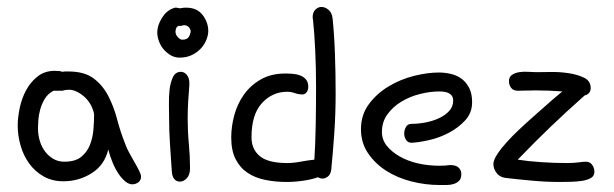

<svg xmlns="http://www.w3.org/2000/svg" viewBox="-20 -525 1774 555"><path d="M160.2 -262.7H134.8Q118.2 -253.9 109.4 -239.3Q100.6 -224.6 96.2 -208.5Q91.8 -192.4 90.8 -177.7Q89.8 -163.1 89.8 -154.3Q89.8 -134.8 95.2 -117.2Q100.6 -99.6 110.8 -86.4Q121.1 -73.2 134.8 -65.4Q148.4 -57.6 166 -57.6Q197.3 -57.6 214.4 -71.3Q231.4 -85 239.7 -105.5Q248 -126 250 -149.9Q252 -173.8 252 -194.3Q250 -207 243.2 -220.2Q236.3 -233.4 226.1 -243.2Q215.8 -252.9 203.6 -259.3Q191.4 -265.6 178.7 -265.6Q168.9 -265.6 160.2 -262.7ZM293 -92.8Q282.2 -47.9 245.1 -24.4Q208 -1 163.1 -1Q130.9 -1 106 -15.1Q81.1 -29.3 64.5 -52.2Q47.9 -75.2 39.6 -104Q31.2 -132.8 31.2 -162.1Q31.2 -185.5 37.1 -213.4Q43 -241.2 55.7 -264.6Q68.4 -288.1 88.9 -304.2Q109.4 -320.3 138.7 -320.3Q154.3 -320.3 160.2 -317.4Q165 -318.4 168.9 -318.4Q172.9 -318.4 177.7 -318.4Q223.6 -318.4 250 -298.8Q276.4 -279.3 292.5 -248.5Q308.6 -217.8 318.4 -180.7Q328.1 -143.6 341.8 -109.4Q345.7 -97.7 353.5 -83.5Q361.3 -69.3 369.1 -55.7Q377 -42 382.3 -31.2Q387.7 -20.5 387.7 -14.6Q387.7 -3.9 379.9 2Q372.1 7.8 362.3 7.8Q352.5 7.8 342.3 -0.5Q332 -8.8 322.8 -22.5Q313.5 -36.1 305.7 -54.7Q297.9 -73.2 293 -92.8Z M527.3 -278.3Q525.4 -255.9 523.9 -231.4Q522.5 -207 522.5 -181.6Q522.5 -145.5 525.9 -109.4Q529.3 -73.2 529.3 -39.1Q529.3 -19.5 520 -9.8Q510.7 0 500 0Q490.2 0 483.9 -7.3Q477.5 -14.6 476.6 -30.3Q473.6 -74.2 471.2 -110.8Q468.8 -147.5 468.8 -184.6Q468.8 -199.2 468.3 -222.2Q467.8 -245.1 470.2 -266.1Q472.7 -287.1 480 -302.2Q487.3 -317.4 502.9 -317.4Q512.7 -317.4 520 -308.6Q527.3 -299.8 527.3 -285.2ZM480.5 -501Q484.4 -502.9 487.3 -502.9Q491.2 -502.9 494.6 -502Q498 -501 500 -501Q504.9 -502 508.8 -502.4Q512.7 -502.9 517.6 -502.9Q549.8 -502.9 565.9 -481.4Q582 -460 582 -435.5Q582 -423.8 576.7 -410.2Q571.3 -396.5 561 -385.3Q550.8 -374 535.2 -366.2Q519.5 -358.4 499 -358.4Q485.4 -358.4 473.6 -365.2Q461.9 -372.1 453.1 -382.3Q444.3 -392.6 439.5 -405.8Q434.6 -418.9 434.6 -431.6Q434.6 -451.2 447.8 -472.7Q460.9 -494.1 480.5 -501ZM503.9 -450.2H496.1Q491.2 -448.2 489.3 -443.4Q487.3 -438.5 487.3 -433.6Q487.3 -424.8 494.1 -417.5Q501 -410.2 506.8 -410.2Q521.5 -410.2 526.4 -419.4Q531.2 -428.7 531.2 -436.5Q526.4 -452.1 511.7 -452.1Q509.8 -452.1 503.9 -450.2Z M884.8 -467.8Q883.8 -470.7 883.8 -475.6Q883.8 -489.3 891.6 -497.1Q899.4 -504.9 909.2 -504.9Q919.9 -504.9 929.7 -496.6Q939.5 -488.3 941.4 -471.7Q946.3 -424.8 948.2 -369.1Q950.2 -313.5 950.2 -254.9Q950.2 -196.3 946.3 -140.1Q942.4 -84 937.5 -34.2Q935.5 -20.5 927.7 -14.6Q919.9 -8.8 912.1 -8.8Q906.2 -8.8 898.4 -12.7Q883.8 -6.8 858.4 -2.9Q833 1 808.6 1Q776.4 1 747.1 -4.9Q717.8 -10.7 695.8 -25.4Q673.8 -40 661.1 -64.9Q648.4 -89.8 648.4 -127.9Q648.4 -159.2 657.2 -191.9Q666 -224.6 685.1 -251.5Q704.1 -278.3 733.9 -295.4Q763.7 -312.5 804.7 -312.5Q815.4 -312.5 827.1 -311.5Q838.9 -310.5 848.6 -306.6Q858.4 -302.7 864.7 -294.9Q871.1 -287.1 871.1 -274.4Q871.1 -264.6 866.2 -258.3Q861.3 -252 854.5 -252Q842.8 -252 832 -255.9Q821.3 -259.8 810.5 -259.8Q767.6 -259.8 737.3 -227.1Q707 -194.3 707 -127.9Q707 -93.8 731 -73.7Q754.9 -53.7 810.5 -53.7Q828.1 -53.7 848.6 -57.6Q869.1 -61.5 888.7 -63.5Q891.6 -107.4 892.6 -163.1Q893.6 -218.8 893.6 -274.4Q893.6 -330.1 891.1 -380.9Q888.7 -431.6 884.8 -467.8Z M1281.2 -47.9Q1297.9 -47.9 1305.7 -40.5Q1313.5 -33.2 1313.5 -21.5Q1313.5 -8.8 1307.1 -2.4Q1300.8 3.9 1291.5 6.8Q1282.2 9.8 1271 9.8Q1259.8 9.8 1251 9.8Q1210 9.8 1169.4 -0.5Q1128.9 -10.7 1096.7 -31.2Q1064.5 -51.8 1043.9 -82Q1023.4 -112.3 1023.4 -151.4Q1023.4 -193.4 1046.4 -224.1Q1069.3 -254.9 1103.5 -275.4Q1137.7 -295.9 1176.8 -305.7Q1215.8 -315.4 1249 -315.4Q1265.6 -315.4 1282.7 -311.5Q1299.8 -307.6 1313.5 -297.9Q1327.1 -288.1 1335.9 -271.5Q1344.7 -254.9 1344.7 -229.5Q1344.7 -199.2 1325.2 -177.7Q1305.7 -156.2 1278.3 -141.6Q1251 -127 1220.7 -120.1Q1190.4 -113.3 1169.9 -112.3Q1159.2 -112.3 1153.8 -120.6Q1148.4 -128.9 1148.4 -139.6Q1148.4 -148.4 1153.3 -157.7Q1158.2 -167 1169.9 -167Q1188.5 -167 1209.5 -170.9Q1230.5 -174.8 1248.5 -183.1Q1266.6 -191.4 1278.3 -204.1Q1290 -216.8 1290 -234.4Q1290 -260.7 1250 -260.7Q1223.6 -260.7 1194.3 -253.4Q1165 -246.1 1140.6 -231.4Q1116.2 -216.8 1100.1 -194.8Q1084 -172.9 1084 -143.6Q1084 -121.1 1098.1 -103.5Q1112.3 -85.9 1135.3 -72.8Q1158.2 -59.6 1188 -52.7Q1217.8 -45.9 1250 -45.9Q1257.8 -45.9 1265.6 -46.4Q1273.4 -46.9 1281.2 -47.9Z M1476.6 -63.5Q1507.8 -58.6 1545.4 -56.2Q1583 -53.7 1619.1 -53.7Q1638.7 -53.7 1652.8 -55.7Q1667 -57.6 1673.8 -57.6Q1685.5 -57.6 1691.9 -48.3Q1698.2 -39.1 1698.2 -28.3Q1698.2 -16.6 1688.5 -10.7Q1678.7 -4.9 1663.6 -2.4Q1648.4 0 1630.9 0.5Q1613.3 1 1597.7 1Q1558.6 1 1516.6 -2.9Q1474.6 -6.8 1441.4 -10.7Q1424.8 -12.7 1415.5 -24.9Q1406.2 -37.1 1406.2 -50.8Q1406.2 -62.5 1418 -80.1Q1429.7 -97.7 1445.8 -115.2Q1461.9 -132.8 1479 -148.9Q1496.1 -165 1505.9 -173.8Q1528.3 -193.4 1552.7 -215.3Q1577.1 -237.3 1605.5 -260.7Q1567.4 -263.7 1528.3 -263.7Q1512.7 -263.7 1499.5 -263.2Q1486.3 -262.7 1476.6 -262.7Q1463.9 -262.7 1457.5 -271Q1451.2 -279.3 1451.2 -290Q1451.2 -302.7 1460 -308.6Q1468.8 -314.5 1481 -316.4Q1493.2 -318.4 1506.8 -317.4Q1520.5 -316.4 1530.3 -316.4Q1544.9 -316.4 1571.3 -316.9Q1597.7 -317.4 1623.5 -313.5Q1649.4 -309.6 1668.5 -300.3Q1687.5 -291 1687.5 -270.5Q1687.5 -262.7 1683.1 -256.8Q1678.7 -251 1669.9 -249Q1643.6 -225.6 1619.6 -203.6Q1595.7 -181.6 1572.8 -159.7Q1549.8 -137.7 1526.4 -114.3Q1502.9 -90.8 1476.6 -63.5Z"/></svg>

Font: Hi Melody
Style: Regular
Weight: 400
Designer: YoonDesign Inc.
Foundry: YoonDesign Inc.
Version: Version 3.00